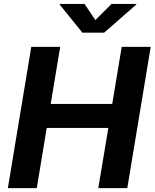

<svg xmlns="http://www.w3.org/2000/svg" viewBox="-20 -969 796 989"><path d="M20.5 0 141.1 -727.5H290L241.2 -433.6H558.1L606.9 -727.5H756.3L635.7 0H486.3L538.1 -310.1H220.7L169.4 0ZM415.5 -948.7 471.2 -865.7 554.7 -948.7H682.1L681.6 -945.3L516.6 -800.8H404.3L287.6 -945.3L288.1 -948.7Z"/></svg>

Font: Inter
Style: Bold Italic
Weight: 700
Italic angle: -9.39999°
Designer: Rasmus Andersson
Foundry: rsms
Version: Version 4.001;git-9221beed3